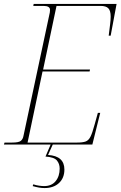

<svg xmlns="http://www.w3.org/2000/svg" viewBox="-31 -734 612 975"><path d="M-11 0 -8 -10H30Q64 -10 74.5 -18.5Q85 -27 88 -43L222 -671Q223 -678 223 -684Q223 -704 190 -704H138L140 -714H561L531 -553H521Q525 -585 528 -609Q531 -633 531 -650Q531 -680 519 -692Q507 -704 480 -704H256L188 -381H426L424 -371H185L109 -10H360Q389 -10 404 -15.5Q419 -21 428.5 -40Q438 -59 449 -100L466 -161H478L438 0ZM195 221Q169 221 135 211L138 202Q153 207 168 209Q183 211 193 211Q231 211 251.5 186Q272 161 272 122Q272 98 258 81Q244 64 200 61L230 -9H241L213 53Q296 58 296 127Q296 170 268.5 195.5Q241 221 195 221Z"/></svg>

Font: Noto Serif Display SemiCondensed Thin
Style: Italic
Weight: 100
Width: 4
Italic angle: -12°
Designer: Monotype Design Team
Foundry: Monotype Imaging Inc.
Version: Version 2.009